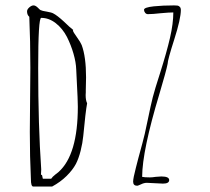

<svg xmlns="http://www.w3.org/2000/svg" viewBox="-20 -682 772 707"><path d="M102.5 4.9H171.9Q202.6 -11.7 225.1 -33.9Q247.6 -56.2 259.3 -78.1Q269.5 -97.7 276.9 -126.7Q284.2 -155.8 286.6 -181.2Q294.9 -270 300.8 -301.8Q295.4 -312.5 295.4 -332Q295.4 -337.4 295.9 -341.8V-350.1Q295.9 -363.3 296.4 -373.5Q296.9 -383.8 296.9 -397Q296.9 -473.1 280.8 -516.1Q276.9 -525.9 263.7 -544.4Q249 -564.5 248.5 -569.8L249.5 -571.8Q238.3 -580.1 215.8 -602.1Q190.4 -625.5 175.8 -632.8Q169.9 -636.2 152.3 -639.2Q135.7 -641.6 128.9 -645Q127.4 -645.5 118.7 -654.3Q110.4 -662.1 103.5 -662.1Q96.2 -662.1 87.9 -654.8Q79.6 -647.5 79.6 -640.1Q79.6 -627 87.9 -620.1Q91.8 -530.3 91.8 -432.1L90.8 -314L89.8 -195.8Q89.8 -105 93.8 -22Q93.8 4.9 102.5 4.9ZM485.4 2Q487.8 2 499.5 -3.4Q510.3 -8.8 521 -8.8Q531.2 -8.8 550.8 -7.3Q570.8 -5.9 580.1 -5.9Q603 -5.9 603 -19Q603 -32.2 574.2 -32.2Q567.4 -32.2 553.2 -30.8Q541 -28.8 532.2 -28.8Q511.7 -28.8 503.4 -30.8Q503.9 -127.4 566.9 -335.9Q592.3 -421.4 597.2 -446.8Q597.2 -460.4 621.6 -536.6Q646 -612.8 646 -646Q646 -652.8 642.1 -656.7Q638.2 -660.6 634 -661.4Q629.9 -662.1 621.1 -662.1Q580.1 -662.1 546.4 -658.7Q510.3 -654.8 510.3 -646Q510.3 -640.1 514.4 -635Q518.6 -629.9 524.4 -629.9Q542 -629.9 571.3 -633.3Q603 -636.2 618.2 -636.2Q618.2 -595.7 606 -542.7Q593.8 -489.7 569.8 -414.1Q549.3 -350.6 542.5 -323.7Q535.6 -296.9 523.4 -237.3Q512.2 -182.1 504.4 -154.8L489.3 -99.1L480.5 -64.9Q470.2 -25.4 470.2 -13.2Q470.2 2 485.4 2ZM131.8 -58.1Q120.6 -219.7 120.6 -431.2Q120.6 -616.2 131.8 -616.2Q160.2 -616.2 185.3 -596.7Q210.4 -577.1 226.6 -545.9Q241.7 -515.6 250.7 -484.1Q259.8 -452.6 260.7 -425.8L265.6 -325.2Q265.6 -315.9 266.1 -308.1Q266.6 -299.8 266.6 -289.1Q266.6 -112.3 195.8 -48.8L188 -42.5Q186 -41 184.3 -39.8Q182.6 -38.6 181.2 -37.1Q174.3 -32.2 168.5 -23.9H137.7L134.8 -37.1L130.9 -39.1Z"/></svg>

Font: Amatica SC
Style: Regular
Weight: 400
Version: Version 2.000